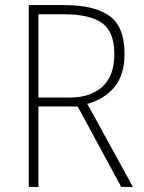

<svg xmlns="http://www.w3.org/2000/svg" viewBox="-20 -734 564 754"><path d="M234 -714Q349 -714 409 -672Q469 -630 469 -522Q469 -441 430 -393Q391 -345 323 -326L502 0H456L285 -316H131V0H93V-714ZM230 -678H131V-351H256Q335 -351 382 -393.5Q429 -436 429 -522Q429 -609 381 -643.5Q333 -678 230 -678Z"/></svg>

Font: Noto Sans Gujarati SemiCondensed ExtraLight
Style: Regular
Weight: 200
Width: 4
Designer: Jelle Bosma - Monotype Design Team, Universal Thirst
Foundry: Monotype Imaging Inc.
Version: Version 2.106; ttfautohint (v1.8.4.7-5d5b)